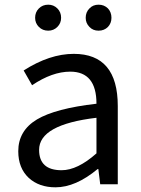

<svg xmlns="http://www.w3.org/2000/svg" viewBox="-20 -787 604 820"><path d="M103 -27Q58 -69 58 -141Q58 -229 138 -277Q217 -324 392 -344Q392 -481 280 -481Q203 -481 117 -423L81 -486Q192 -557 295 -557Q483 -557 483 -334V0H408L400 -65H397Q303 13 217 13Q147 13 103 -27ZM392 -132V-284Q147 -255 147 -147Q147 -60 243 -60Q311 -60 392 -132ZM146 -672Q130 -688 130 -711Q130 -735 146 -751Q162 -767 186 -767Q209 -767 225 -751Q241 -735 241 -711Q241 -688 225 -672Q209 -656 186 -656Q162 -656 146 -672ZM362 -672Q346 -688 346 -711Q346 -735 362 -751Q377 -767 401 -767Q425 -767 441 -751Q456 -735 456 -711Q456 -688 441 -672Q425 -656 401 -656Q377 -656 362 -672Z"/></svg>

Font: Source Han Sans K Regular
Style: Regular
Weight: 400
Designer: Ryoko NISHIZUKA  (kana & ideographs); Paul D. Hunt (Latin, Greek & Cyrillic); Wenlong ZHANG  (bopomofo); Sandoll Communi
Foundry: Adobe Systems Incorporated
Version: Version 1.00 July 18, 2014, initial release